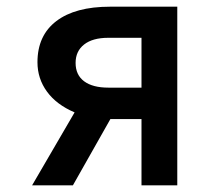

<svg xmlns="http://www.w3.org/2000/svg" viewBox="-20 -554 640 574"><path d="M76 0 203 -218Q149 -241 120.5 -280Q92 -319 92 -368Q92 -448 148.5 -491Q205 -534 309 -534H510V0H403V-198H310L198 0ZM304 -292H403V-441H304Q257 -441 231.5 -421Q206 -401 206 -366Q206 -330 231.5 -311Q257 -292 304 -292Z"/></svg>

Font: Geist Mono SemiBold
Style: Regular
Weight: 600
Monospace: yes
Designer: Basement.studio, Andrés Briganti, Mateo Zaragoza
Foundry: Basement.studio, Vercel, Andrés Briganti, Guido Ferreyra, Mateo Zaragoza
Version: Version 1.500; ttfautohint (v1.8.4.7-5d5b)